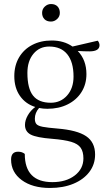

<svg xmlns="http://www.w3.org/2000/svg" viewBox="-20 -663 516 953"><path d="M215 -123Q194 -123 174 -127Q153 -103 153 -74Q153 -56 161 -47Q169 -38 192.5 -33.5Q216 -29 265 -25Q363 -17 407.5 13Q452 43 452 104Q452 153 423.5 190.5Q395 228 344.5 249Q294 270 228 270Q141 270 88 231Q35 192 35 129Q35 90 70 90Q90 90 103 101Q103 241 240 241Q308 241 351 208Q394 175 394 123Q394 90 380.5 70.5Q367 51 333.5 41Q300 31 239 26Q161 20 132.5 5Q104 -10 104 -43Q104 -66 118 -90.5Q132 -115 155 -132Q107 -147 79 -187Q51 -227 51 -285Q51 -338 74.5 -378Q98 -418 140 -440Q182 -462 237 -462Q297 -462 340 -432L465 -461Q470 -456 472 -449.5Q474 -443 474 -439Q474 -408 424 -408Q412 -408 396.5 -408.5Q381 -409 366 -410Q409 -365 409 -295Q409 -245 384.5 -206Q360 -167 316 -145Q272 -123 215 -123ZM232 -153Q281 -153 313 -189Q345 -225 345 -283Q345 -355 314 -393.5Q283 -432 224 -432Q176 -432 146 -396Q116 -360 116 -301Q116 -224 144 -188.5Q172 -153 232 -153ZM233 -556Q212 -556 200.5 -568Q189 -580 189 -599Q189 -618 202.5 -630.5Q216 -643 233 -643Q254 -643 265.5 -631Q277 -619 277 -599Q277 -581 263.5 -568.5Q250 -556 233 -556Z"/></svg>

Font: Petrona Light
Style: Regular
Weight: 300
Designer: Ringo R. Seeber
Foundry: Ringo R. Seeber
Version: Version 2.001; ttfautohint (v1.8.3)